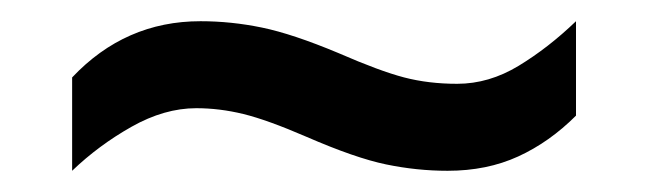

<svg xmlns="http://www.w3.org/2000/svg" viewBox="-20 -443 612 181"><path d="M269 -314Q232 -330 209.5 -335.5Q187 -341 165 -341Q135 -341 104 -323.5Q73 -306 48 -282V-370Q98 -423 169 -423Q198 -423 227 -417Q256 -411 299 -393Q338 -376 361 -370Q384 -364 411 -364Q441 -364 469 -381Q497 -398 523 -423V-334Q498 -309 468.5 -295.5Q439 -282 402 -282Q373 -282 344 -288Q315 -294 269 -314Z"/></svg>

Font: Noto Sans Tamil Medium
Style: Regular
Weight: 500
Designer: Jelle Bosma - Monotype Design Team
Foundry: Monotype Imaging Inc.
Version: Version 2.004; ttfautohint (v1.8.4.7-5d5b)